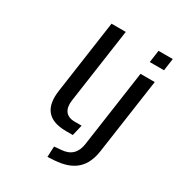

<svg xmlns="http://www.w3.org/2000/svg" viewBox="-210 -857 1109 1192"><g transform="rotate(30 344.5 -261.5)"><path d="M329.1 0H377L395.5 -77.6H345.7C282.2 -77.6 256.3 -118.2 265.1 -182.6L341.8 -718.8H239.7L165 -194.3C147.5 -71.8 193.8 0 329.1 0ZM666.5 -631.3 678.7 -718.8H576.7L564.5 -631.3ZM356.9 193.4C493.2 184.1 558.6 121.6 576.2 -1L653.3 -539.1H551.3L472.7 10.7C463.4 75.2 426.3 111.3 362.3 115.7L312 120.1L308.6 196.3Z"/></g></svg>

Font: Winston
Style: Italic
Weight: 400
Italic angle: -8.13011°
Designer: Vernon Adams, Kim Jin-seong, David Berlow, Cristiano Sobral
Foundry: The Winston Project Authors
Version: Version 3.004